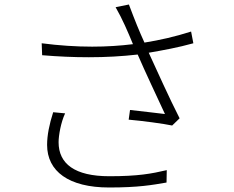

<svg xmlns="http://www.w3.org/2000/svg" viewBox="-20 -802 1040 852"><path d="M828 -662C756 -639 689 -624 621 -613C597 -666 581 -705 552 -782L493 -770C523 -718 547 -662 570 -606C514 -599 453 -595 389 -595C317 -595 242 -600 165 -610L167 -557C238 -551 307 -548 374 -548C449 -548 521 -552 591 -560C621 -490 680 -365 712 -296C674 -301 598 -309 557 -314L551 -271C610 -266 707 -253 744 -245L777 -277C732 -365 674 -494 640 -568C704 -579 770 -591 838 -610ZM216 -304C199 -251 189 -202 189 -159C189 -42 285 30 464 30C595 30 655 19 719 8L720 -47C651 -31 593 -20 465 -20C312 -20 240 -75 240 -171C240 -200 250 -259 269 -299Z"/></svg>

Font: Spoqa Han Sans Neo Light
Style: Regular
Weight: 300
Designer: [Spoqa Han Sans Neo] Dong-huui Kim  Younghwa Kang  Yujin Lee  [Noto Sans] Ryoko NISHIZUKA  (kana & ideographs); Paul D. 
Foundry: Spoqa (http://www.spoqa-han-sans.com)
Version: Version 1.000